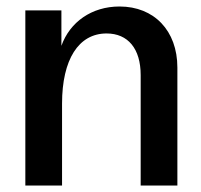

<svg xmlns="http://www.w3.org/2000/svg" viewBox="-20 -571 619 591"><path d="M58 0H171V-252C171 -388 222 -468 308 -468C374 -468 413 -421 413 -340V0H526V-363C526 -477 454 -551 348 -551C262 -551 195 -503 169 -430V-539H58Z"/></svg>

Font: Ronzino Medium
Style: Regular
Weight: 500
Designer: Nunzio Mazzaferro
Foundry: Collletttivo
Version: Version 1.000;Glyphs 3.3 (3337)